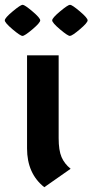

<svg xmlns="http://www.w3.org/2000/svg" viewBox="-59 -770 386 802"><path d="M76.5 -722.5Q109 -695 109 -685Q109 -675 76.5 -647.5Q44 -620 35 -620Q26 -620 -6.5 -647.5Q-39 -675 -39 -685Q-39 -695 -6 -722.5Q27 -750 35.5 -750Q44 -750 76.5 -722.5ZM274.5 -722.5Q307 -695 307 -685Q307 -675 274.5 -647.5Q242 -620 233 -620Q224 -620 191.5 -647.5Q159 -675 159 -685Q159 -695 192 -722.5Q225 -750 233.5 -750Q242 -750 274.5 -722.5ZM54 -539H186V-193Q186 -142 198 -114Q210 -86 236 -65L126 12Q54 -45 54 -150Z"/></svg>

Font: Germania One
Style: Regular
Weight: 400
Designer: John Vargas Beltran
Foundry: John Vargas Beltran
Version: Version 1.001